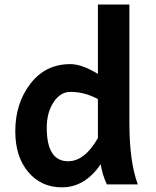

<svg xmlns="http://www.w3.org/2000/svg" viewBox="-20 -801 678 834"><path d="M275.9 -100.6Q347.7 -100.6 405.3 -201.2V-370.6Q347.7 -401.9 285.6 -401.9Q242.2 -401.9 212.6 -356.9Q183.1 -312 183.1 -246.1Q183.1 -100.6 275.9 -100.6ZM249 12.7Q158.7 12.7 102.5 -54Q46.4 -120.6 46.4 -231Q46.4 -351.6 111.8 -437Q177.2 -522.5 285.6 -522.5Q335.4 -522.5 405.3 -480V-781.2H542V-266.1Q542 -99.1 578.6 0H444.3Q424.3 -42 417.5 -87.9Q349.1 12.7 249 12.7Z"/></svg>

Font: Cadman
Style: Bold
Weight: 700
Designer: Paul James MIller
Foundry: High-Logic / Made with FontCreator
Version: Version 2.114;March 28, 2021;FontCreator 13.0.0.2683 64-bit